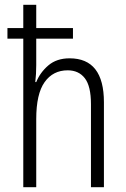

<svg xmlns="http://www.w3.org/2000/svg" viewBox="-20 -780 524 800"><path d="M131 -760V-663H284V-619H131V-509Q131 -471 127 -438H131Q147 -478 181.5 -507.5Q216 -537 270 -537Q413 -537 413 -354V0H359V-346Q359 -421 333.5 -454Q308 -487 262 -487Q201 -487 166 -438Q131 -389 131 -284V0H77V-619H11V-663H77V-760Z"/></svg>

Font: Noto Sans Lao Condensed Light
Style: Regular
Weight: 300
Width: 3
Designer: Monotype Design Team
Foundry: Monotype Imaging Inc.
Version: Version 2.003; ttfautohint (v1.8.4.7-5d5b)